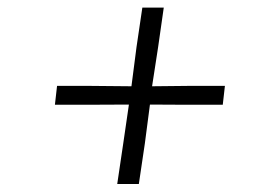

<svg xmlns="http://www.w3.org/2000/svg" viewBox="-20 -536 709 493"><path d="M296.5 -168 311 -267.5 201.5 -267H121L126.5 -315.5H208.5L317.5 -314.5L330.5 -415L345.5 -516.5H400.5L386 -415L370.5 -314.5L466.5 -315.5H557.5L552 -267H459.5L365 -267.5L352 -168L336.5 -63.5H281Z"/></svg>

Font: Merriweather 120pt
Style: Bold Italic
Weight: 700
Italic angle: -7.8°
Version: Version 2.101